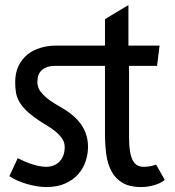

<svg xmlns="http://www.w3.org/2000/svg" viewBox="-20 -730 690 758"><path d="M489.5 -188Q489.5 -155 493.2 -132.8Q497 -110.5 504.2 -96.8Q511.5 -83 522.2 -77.2Q533 -71.5 547 -71.5Q558 -71.5 567 -72.8Q576 -74 582.5 -76L596 -80.5L630.5 -20Q626.5 -16 618 -11Q609.5 -6 597.2 -1.8Q585 2.5 569.5 5.5Q554 8.5 537 8.5Q492 8.5 464 -8Q436 -24.5 420.5 -53Q405 -81.5 399.8 -119.2Q394.5 -157 394.5 -200V-470H199.5Q173 -470 158.5 -462.2Q144 -454.5 137 -443.8Q130 -433 128.8 -422Q127.5 -411 127.5 -405Q127.5 -393.5 132.2 -382.2Q137 -371 147.8 -359Q158.5 -347 176.2 -334.2Q194 -321.5 220.5 -306.5Q276 -275 301.8 -236.5Q327.5 -198 327.5 -150Q327.5 -122 318.2 -93.8Q309 -65.5 289.2 -42.8Q269.5 -20 238 -5.8Q206.5 8.5 162 8.5Q145 8.5 125.2 5.2Q105.5 2 85.8 -3.8Q66 -9.5 48 -17.5Q30 -25.5 17 -34.5L50 -105.5Q62 -99.5 75.5 -93.5Q89 -87.5 103.2 -82.8Q117.5 -78 132.5 -74.8Q147.5 -71.5 163 -71.5Q178.5 -71.5 191.8 -76.8Q205 -82 214.8 -92Q224.5 -102 230 -116.5Q235.5 -131 235.5 -150Q235.5 -168.5 224.2 -184.2Q213 -200 196.5 -213Q180 -226 161.8 -236.8Q143.5 -247.5 130 -257Q100 -277.5 82.2 -295.2Q64.5 -313 55 -330.5Q45.5 -348 42.8 -366.2Q40 -384.5 40 -405.5Q40 -442.5 53.2 -469.8Q66.5 -497 88.5 -514.8Q110.5 -532.5 139.8 -541.2Q169 -550 201.5 -550H394.5V-654.5L487 -710V-550H610L600 -470H489.5Z"/></svg>

Font: B612 Mono
Style: Regular
Weight: 400
Version: Version 1.005